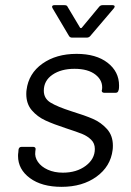

<svg xmlns="http://www.w3.org/2000/svg" viewBox="-20 -720 510 745"><path d="M50 -115Q50 -123 51 -128L52 -140Q54 -150 63 -150H110Q114 -150 116.5 -147Q119 -144 118 -140L117 -132Q114 -111 127 -92Q140 -73 165.5 -61.5Q191 -50 224 -50Q277 -50 312.5 -76.5Q348 -103 348 -142Q348 -164 333.5 -178Q319 -192 299.5 -200Q280 -208 237 -222Q188 -238 156.5 -252.5Q125 -267 103.5 -292Q82 -317 82 -355Q82 -365 83 -371Q91 -435 144.5 -473Q198 -511 277 -511Q353 -511 397.5 -476.5Q442 -442 442 -388Q442 -378 441 -373L440 -370Q438 -360 429 -360H384Q379 -360 376.5 -363Q374 -366 375 -370L376 -373Q380 -407 351 -430Q322 -453 269 -453Q217 -453 183.5 -430Q150 -407 150 -368Q150 -338 176 -322Q202 -306 258 -288Q310 -272 341 -258.5Q372 -245 395 -219.5Q418 -194 418 -155Q418 -144 417 -138Q409 -74 354.5 -34.5Q300 5 219 5Q142 5 96 -29Q50 -63 50 -115ZM182 -693Q182 -700 191 -700H230Q240 -700 242 -694L291 -612Q292 -611 294 -611Q296 -611 297 -612L365 -694Q370 -700 378 -700H417Q423 -700 424.5 -696.5Q426 -693 422 -688L330 -580Q325 -574 316 -574H260Q252 -574 248 -580L184 -688Z"/></svg>

Font: Barlow
Style: Italic
Weight: 400
Italic angle: -7°
Designer: Jeremy Tribby
Foundry: Tribby Type
Version: Version 1.408